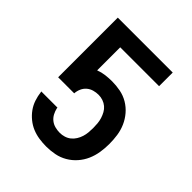

<svg xmlns="http://www.w3.org/2000/svg" viewBox="-203 -867 1006 1006"><g transform="rotate(45 300.0 -363.5)"><path d="M302 8Q275 8 248.5 4Q222 0 198 -10Q174 -20 153 -37Q132 -54 116.5 -75.5Q101 -97 92.5 -122.5Q84 -148 81 -174L80 -178H200V-174Q204 -156 212.5 -140Q221 -124 235 -113Q249 -102 266.5 -97.5Q284 -93 302 -93Q318 -93 334.5 -98Q351 -103 364 -113.5Q377 -124 386 -138.5Q395 -153 400 -169Q405 -185 406.5 -201.5Q408 -218 408 -235Q408 -252 406.5 -268.5Q405 -285 400 -301Q395 -317 387 -331.5Q379 -346 366.5 -356.5Q354 -367 338 -372.5Q322 -378 305 -378Q287 -378 269.5 -373Q252 -368 238.5 -356.5Q225 -345 217.5 -328Q210 -311 209 -293H90V-735H497V-634H209V-463Q232 -472 256.5 -475Q281 -478 305 -478Q336 -478 367 -472Q398 -466 425 -450Q452 -434 472.5 -410Q493 -386 505.5 -357.5Q518 -329 522.5 -298Q527 -267 527 -235Q527 -204 522 -172.5Q517 -141 504.5 -112.5Q492 -84 471 -60Q450 -36 422.5 -20Q395 -4 364 2Q333 8 302 8Z"/></g></svg>

Font: Iosevka Fixed Extended
Style: Bold
Weight: 700
Width: 7
Monospace: yes
Designer: Belleve Invis
Foundry: Belleve Invis
Version: Version 24.1.1; ttfautohint (v1.8.4)